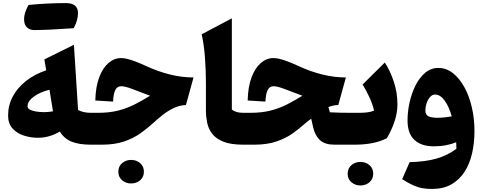

<svg xmlns="http://www.w3.org/2000/svg" viewBox="-20 -951 3174 1262"><path d="M283.7 -488.8 271.5 -560.5 465.8 -656.7 493.2 -228Q526.9 -209.5 578.1 -209.5H578.6V0H578.1Q499.5 0 450.7 -19.8Q401.9 -39.6 373 -86.4Q337.4 -64.9 301.5 -55.2Q265.6 -45.4 229.5 -45.4Q182.1 -45.4 137 -59.8Q91.8 -74.2 62.5 -106.4Q33.2 -138.7 33.2 -191.9Q33.2 -259.3 64.2 -317.1Q95.2 -375 151.6 -419.2Q208 -463.4 283.7 -488.8ZM305.2 -361.3Q243.7 -346.2 202.4 -315.9Q161.1 -285.6 161.1 -252.9Q161.1 -238.8 177 -230.2Q192.9 -221.7 218.3 -217.8Q243.7 -213.9 271 -213.9Q286.6 -213.9 301.3 -215.6Q315.9 -217.3 328.1 -219.2Q323.2 -251 317.4 -286.1Q311.5 -321.3 305.2 -361.3ZM464.4 -765.6Q289.6 -753.4 203.6 -753.4Q177.2 -753.4 157.7 -770.5Q138.2 -787.6 138.2 -826.4Q138.2 -865.2 167.5 -918.5Q294.4 -930.7 412.6 -930.7Q492.7 -930.7 492.7 -864.7Q492.7 -818.4 464.4 -765.6Z M775.4 -569.3Q804.2 -569.3 846.7 -555.2Q889.2 -541 943.8 -515.6Q1017.1 -481.4 1095.7 -461.7Q1174.3 -441.9 1252 -441.9L1202.1 -260.7Q1159.7 -259.3 1120.1 -240Q1080.6 -220.7 1046.1 -193.1Q1011.7 -165.5 983.9 -139.6Q947.8 -106.4 902.3 -74.2Q856.9 -42 795.4 -21Q733.9 0 648.4 0H578.6Q567.9 0 562.3 -8.3Q556.6 -16.6 556.6 -39.6V-170.4Q556.6 -193.4 562.3 -201.4Q567.9 -209.5 578.6 -209.5H624Q697.8 -209.5 754.4 -223.6Q811 -237.8 861.6 -262.9Q912.1 -288.1 966.3 -321.8Q935.1 -333.5 908 -343.8Q880.9 -354 853.5 -364.7Q802.2 -384.3 776.9 -384.3Q751 -384.3 738.3 -359.9Q725.6 -335.4 723.1 -283.2L606.4 -290.5Q608.4 -379.4 631.6 -441.7Q654.8 -503.9 692.6 -536.6Q730.5 -569.3 775.4 -569.3ZM757.8 177.7Q757.8 142.6 782.5 121.3Q807.1 100.1 841.8 100.1Q877 100.1 901.4 121.3Q925.8 142.6 925.8 177.7Q925.8 212.4 901.4 233.6Q877 254.9 841.8 254.9Q807.1 254.9 782.5 233.6Q757.8 212.4 757.8 177.7Z M1503.9 -830.6V-230.5Q1518.1 -220.2 1535.9 -214.8Q1553.7 -209.5 1579.6 -209.5H1580.1V0H1579.6Q1497.1 0 1448 -19.8Q1398.9 -39.6 1374.3 -72.3Q1349.6 -105 1341.6 -144.8Q1333.5 -184.6 1333.5 -224.1V-404.3Q1333.5 -490.7 1327.1 -574.2Q1320.8 -657.7 1305.7 -725.6Z M1776.9 -569.3Q1805.7 -569.3 1848.1 -555.2Q1890.6 -541 1945.3 -515.6Q2018.6 -481.4 2097.2 -461.7Q2175.8 -441.9 2253.4 -441.9L2203.6 -260.7Q2172.4 -260.3 2138.7 -247.6L2148.4 -212.9Q2183.1 -210.9 2216.6 -210.2Q2250 -209.5 2284.7 -209.5H2293V0H2178.7Q2115.7 0 2083.5 -29.5Q2051.3 -59.1 2038.6 -112.8L2025.4 -170.9Q2015.6 -163.6 2005.4 -155.8Q1995.1 -147.9 1985.4 -139.6Q1949.2 -106.4 1903.8 -74.2Q1858.4 -42 1796.9 -21Q1735.4 0 1649.9 0H1580.1Q1569.3 0 1563.7 -8.3Q1558.1 -16.6 1558.1 -39.6V-170.4Q1558.1 -193.4 1563.7 -201.4Q1569.3 -209.5 1580.1 -209.5H1625.5Q1699.2 -209.5 1755.9 -223.6Q1812.5 -237.8 1863 -262.9Q1913.6 -288.1 1967.8 -321.8Q1936 -333.5 1909.2 -343.8Q1882.3 -354 1854 -364.7Q1803.2 -384.3 1778.3 -384.3Q1752.4 -384.3 1739.7 -359.9Q1727.1 -335.4 1724.6 -283.2L1607.9 -290.5Q1609.9 -379.4 1633.1 -441.7Q1656.2 -503.9 1694.1 -536.6Q1731.9 -569.3 1776.9 -569.3Z M2265.1 190.9Q2265.1 155.8 2289.8 134.5Q2314.5 113.3 2349.1 113.3Q2384.3 113.3 2408.7 134.5Q2433.1 155.8 2433.1 190.9Q2433.1 225.6 2408.7 246.8Q2384.3 268.1 2349.1 268.1Q2314.5 268.1 2289.8 246.8Q2265.1 225.6 2265.1 190.9ZM2293 0Q2282.2 0 2276.6 -8.3Q2271 -16.6 2271 -39.6V-170.4Q2271 -193.4 2276.6 -201.4Q2282.2 -209.5 2293 -209.5H2342.8Q2371.6 -209.5 2395.3 -212.6Q2418.9 -215.8 2438.5 -223.6Q2430.2 -264.2 2408.9 -309.8Q2387.7 -355.5 2363.3 -395.5L2509.3 -540Q2542.5 -489.7 2567.4 -417.5Q2592.3 -345.2 2592.3 -263.7Q2592.3 -210.4 2573.2 -152.8Q2554.2 -95.2 2522 -42Q2477.5 -20 2425 -10Q2372.6 0 2309.6 0Z M2819.3 291Q2786.1 291 2756.6 285.9Q2727.1 280.8 2695.3 266.6Q2663.6 252.4 2623.5 226.6L2672.4 114.7Q2777.3 112.3 2850.1 91.1Q2922.9 69.8 2980 26.9Q2980 7.3 2978.5 -16.1Q2949.7 -3.9 2912.4 3.4Q2875 10.7 2831.1 10.7Q2748.5 10.7 2703.6 -31.7Q2658.7 -74.2 2658.7 -158.7Q2658.7 -216.8 2672.1 -277.6Q2685.5 -338.4 2711.4 -389.9Q2737.3 -441.4 2774.9 -472.9Q2812.5 -504.4 2861.3 -504.4Q2913.6 -504.4 2956.8 -470.5Q3000 -436.5 3032 -378.4Q3064 -320.3 3081.3 -245.8Q3098.6 -171.4 3098.6 -89.8Q3098.6 -11.2 3082.8 57.6Q3066.9 126.5 3033 179Q2999 231.4 2946.3 261.2Q2893.6 291 2819.3 291ZM2949.2 -186Q2931.6 -250 2902.8 -289.8Q2874 -329.6 2839.4 -329.6Q2820.8 -329.6 2806.4 -313Q2792 -296.4 2783.9 -272.5Q2775.9 -248.5 2775.9 -226.1Q2775.9 -195.8 2797.1 -186.3Q2818.4 -176.8 2853 -176.8Q2877 -176.8 2902.3 -179.4Q2927.7 -182.1 2949.2 -186Z"/></svg>

Font: Pinar DS4-ExtraBold
Style: Regular
Weight: 800
Designer: Amin Abedi
Version: Version 2.000